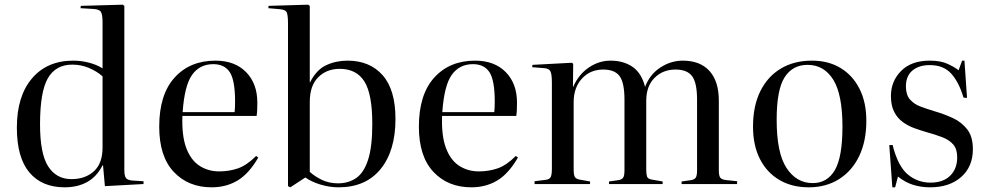

<svg xmlns="http://www.w3.org/2000/svg" viewBox="-20 -786 4215 820"><path d="M256 14Q159 14 105.5 -49.5Q52 -113 52 -241Q52 -375 116.5 -451Q181 -527 293 -527Q328 -527 361.5 -518Q395 -509 418 -494V-691Q418 -725 410.5 -736Q403 -747 375 -748L324 -751L325 -761L504 -766L511 -761V-60Q511 -36 517.5 -26.5Q524 -17 544 -15L593 -12V0L428 9L420 -80H418Q393 -31 352 -8.5Q311 14 256 14ZM285 -21Q344 -21 381 -54.5Q418 -88 418 -156V-460Q393 -482 359.5 -496Q326 -510 289 -510Q218 -510 184.5 -452Q151 -394 151 -255Q151 -129 186 -75Q221 -21 285 -21Z M884 14Q784 14 722 -52Q660 -118 660 -245Q660 -382 725.5 -454.5Q791 -527 900 -527Q983 -527 1031 -478Q1079 -429 1079 -348Q1079 -332 1078.5 -318.5Q1078 -305 1076 -291H759Q756 -206 775.5 -154Q795 -102 832 -78Q869 -54 916 -54Q959 -54 996.5 -67Q1034 -80 1074 -120L1083 -113Q1043 -44 994.5 -15Q946 14 884 14ZM760 -307H982Q983 -316 983.5 -327.5Q984 -339 984 -352Q984 -443 961.5 -477.5Q939 -512 891 -512Q833 -512 800.5 -466.5Q768 -421 760 -307Z M1220 14 1210 9V-685Q1210 -717 1205.5 -731Q1201 -745 1173 -747L1126 -751L1127 -761L1296 -766L1303 -761V-434H1304Q1331 -488 1373 -507.5Q1415 -527 1464 -527Q1559 -527 1614 -465Q1669 -403 1669 -278Q1669 -142 1605.5 -64Q1542 14 1426 14Q1388 14 1349.5 2.5Q1311 -9 1284 -28ZM1424 -3Q1468 -3 1501 -25.5Q1534 -48 1552 -103.5Q1570 -159 1570 -257Q1570 -385 1536 -438.5Q1502 -492 1431 -492Q1375 -492 1339 -456Q1303 -420 1303 -351V-52Q1325 -32 1355.5 -17.5Q1386 -3 1424 -3Z M1993 14Q1893 14 1831 -52Q1769 -118 1769 -245Q1769 -382 1834.5 -454.5Q1900 -527 2009 -527Q2092 -527 2140 -478Q2188 -429 2188 -348Q2188 -332 2187.5 -318.5Q2187 -305 2185 -291H1868Q1865 -206 1884.5 -154Q1904 -102 1941 -78Q1978 -54 2025 -54Q2068 -54 2105.5 -67Q2143 -80 2183 -120L2192 -113Q2152 -44 2103.5 -15Q2055 14 1993 14ZM1869 -307H2091Q2092 -316 2092.5 -327.5Q2093 -339 2093 -352Q2093 -443 2070.5 -477.5Q2048 -512 2000 -512Q1942 -512 1909.5 -466.5Q1877 -421 1869 -307Z M2263 0V-12L2311 -18Q2327 -20 2332 -30Q2337 -40 2337 -66V-433Q2337 -468 2331 -481Q2325 -494 2303 -495L2253 -499L2254 -509L2423 -518L2428 -513L2427 -415H2428Q2451 -468 2494.5 -497.5Q2538 -527 2587 -527Q2643 -527 2681.5 -500.5Q2720 -474 2735 -415Q2755 -468 2800 -497.5Q2845 -527 2896 -527Q2970 -527 3010 -483Q3050 -439 3050 -356V-58Q3050 -36 3056 -27.5Q3062 -19 3081 -17L3128 -12V0H2891V-11L2927 -16Q2944 -18 2950.5 -26Q2957 -34 2957 -58V-361Q2957 -432 2936 -460.5Q2915 -489 2865 -489Q2811 -489 2775.5 -453.5Q2740 -418 2740 -356V-62Q2740 -44 2743 -33Q2746 -22 2764 -19L2810 -11V0H2581V-11L2617 -16Q2634 -18 2640.5 -26Q2647 -34 2647 -58V-361Q2647 -432 2626.5 -460.5Q2606 -489 2556 -489Q2501 -489 2465.5 -450.5Q2430 -412 2430 -350V-62Q2430 -39 2435 -30.5Q2440 -22 2455 -19L2500 -11V0Z M3434 14Q3362 14 3308.5 -17.5Q3255 -49 3225.5 -107Q3196 -165 3196 -245Q3196 -333 3227 -396Q3258 -459 3314.5 -493Q3371 -527 3448 -527Q3518 -527 3570 -495.5Q3622 -464 3651 -406.5Q3680 -349 3680 -270Q3680 -183 3649.5 -119.5Q3619 -56 3563.5 -21Q3508 14 3434 14ZM3451 -4Q3513 -4 3545.5 -59.5Q3578 -115 3578 -245Q3578 -383 3538.5 -446Q3499 -509 3429 -509Q3365 -509 3331 -456Q3297 -403 3297 -274Q3297 -132 3339.5 -68Q3382 -4 3451 -4Z M3791 14 3778 -166 3792 -167Q3815 -76 3857 -41Q3899 -6 3954 -6Q4008 -6 4038 -35.5Q4068 -65 4068 -114Q4068 -149 4051.5 -168.5Q4035 -188 4005.5 -199.5Q3976 -211 3936 -222Q3912 -229 3885.5 -238.5Q3859 -248 3836 -264.5Q3813 -281 3799 -308Q3785 -335 3785 -376Q3785 -439 3828.5 -483Q3872 -527 3951 -527Q3997 -527 4026.5 -513.5Q4056 -500 4074 -486L4089 -527H4099L4110 -368L4095 -369Q4076 -434 4043 -471Q4010 -508 3951 -508Q3904 -508 3876.5 -484.5Q3849 -461 3849 -417Q3849 -381 3866.5 -361Q3884 -341 3912.5 -330.5Q3941 -320 3974 -310Q4012 -299 4049 -282Q4086 -265 4110.5 -234Q4135 -203 4135 -149Q4135 -74 4085 -30Q4035 14 3952 14Q3914 14 3880 3.5Q3846 -7 3815 -32L3803 14Z"/></svg>

Font: Display Regular
Style: Regular
Weight: 400
Designer: Latin by Veronika Burian and Jose Scaglione. Greek by Irene Vlachou. Cyrillic by Vera Evstafieva.
Foundry: TypeTogether
Version: Version 3.002